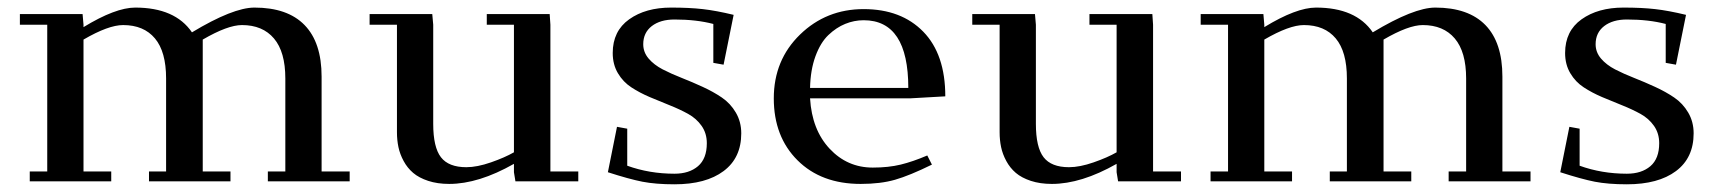

<svg xmlns="http://www.w3.org/2000/svg" viewBox="-20 -476 4510 504"><path d="M32.2 -411.1V-439H196.8L199.2 -411.1V-404.8Q283.2 -456.1 335 -456.1Q439.5 -456.1 483.9 -391.1Q591.8 -456.1 647.9 -456.1Q734.9 -456.1 779.5 -410.2Q824.2 -364.3 824.2 -274.9V-25.9H897.9V0H683.1V-25.9H729V-270Q729 -339.8 699.2 -375Q669.4 -410.2 615.2 -410.2Q577.6 -410.2 512.2 -372.1V-25.9H585V0H371.1V-25.9H416V-270Q416 -340.3 386.7 -375.2Q357.4 -410.2 303.2 -410.2Q264.6 -410.2 199.2 -372.1V-25.9H272V0H58.1V-25.9H104V-411.1Z M950.2 -411.1V-439H1114.7L1117.2 -411.1V-150.9Q1117.2 -89.4 1137.5 -63.2Q1157.7 -37.1 1204.1 -37.1Q1232.4 -37.1 1268.8 -49.8Q1305.2 -62.5 1329.1 -76.2V-411.1H1257.8V-439H1422.9L1424.8 -411.1V-25.9H1498V0H1333L1329.1 -23.9V-45.9Q1236.3 6.8 1159.2 6.8Q1128.4 6.8 1104 -1.2Q1079.6 -9.3 1064.5 -22.2Q1049.3 -35.2 1039.6 -53.2Q1029.8 -71.3 1025.9 -89.8Q1022 -108.4 1022 -128.9V-411.1Z M1575.7 -23.9 1599.6 -143.1 1626.5 -138.2V-41Q1684.6 -20 1750.5 -20Q1789.1 -20 1812.3 -39.8Q1835.4 -59.6 1835.4 -100.1Q1835.4 -126 1821.8 -145.5Q1808.1 -165 1786.4 -177Q1764.6 -189 1738.3 -199.5Q1711.9 -210 1685.5 -221.2Q1659.2 -232.4 1637.5 -246.6Q1615.7 -260.7 1602.1 -283.7Q1588.4 -306.6 1588.4 -336.9Q1588.4 -394.5 1631.6 -425.3Q1674.8 -456.1 1741.7 -456.1Q1790 -456.1 1824.7 -452.1Q1859.4 -448.2 1905.8 -437L1879.4 -306.2L1852.5 -311V-413.1Q1808.1 -424.8 1750.5 -424.8Q1713.4 -424.8 1690.9 -407.5Q1668.5 -390.1 1668.5 -359.9Q1668.5 -338.9 1682.6 -322.3Q1696.8 -305.7 1719.5 -293.9Q1742.2 -282.2 1769.5 -271.5Q1796.9 -260.7 1824.5 -248Q1852.1 -235.4 1874.8 -220Q1897.5 -204.6 1911.6 -180.4Q1925.8 -156.2 1925.8 -126Q1925.8 -61.5 1879.4 -26.9Q1833 7.8 1750.5 7.8Q1701.2 7.8 1666.3 1Q1631.3 -5.9 1575.7 -23.9Z M2247.1 -452.1Q2345.7 -452.1 2403.6 -392.8Q2461.4 -333.5 2461.4 -223.1L2368.2 -217.8H2106.4Q2111.3 -135.3 2157.7 -85.7Q2204.1 -36.1 2271 -36.1Q2312 -36.1 2344.2 -43.9Q2376.5 -51.8 2414.1 -67.9L2426.3 -43.9Q2367.7 -15.1 2329.6 -4.2Q2291.5 6.8 2239.3 6.8Q2135.7 6.8 2073.5 -55.2Q2011.2 -117.2 2011.2 -217.8Q2011.2 -318.4 2080.1 -385.3Q2148.9 -452.1 2247.1 -452.1ZM2106.4 -245.1H2364.3Q2364.3 -422.9 2247.1 -422.9Q2222.2 -422.9 2198.7 -413.3Q2175.3 -403.8 2154.5 -384Q2133.8 -364.3 2120.6 -328.4Q2107.4 -292.5 2106.4 -245.1Z M2532.2 -411.1V-439H2696.8L2699.2 -411.1V-150.9Q2699.2 -89.4 2719.5 -63.2Q2739.7 -37.1 2786.1 -37.1Q2814.5 -37.1 2850.8 -49.8Q2887.2 -62.5 2911.1 -76.2V-411.1H2839.8V-439H3004.9L3006.8 -411.1V-25.9H3080.1V0H2915L2911.1 -23.9V-45.9Q2818.4 6.8 2741.2 6.8Q2710.4 6.8 2686 -1.2Q2661.6 -9.3 2646.5 -22.2Q2631.3 -35.2 2621.6 -53.2Q2611.8 -71.3 2607.9 -89.8Q2604 -108.4 2604 -128.9V-411.1Z M3131.8 -411.1V-439H3296.4L3298.8 -411.1V-404.8Q3382.8 -456.1 3434.6 -456.1Q3539.1 -456.1 3583.5 -391.1Q3691.4 -456.1 3747.6 -456.1Q3834.5 -456.1 3879.2 -410.2Q3923.8 -364.3 3923.8 -274.9V-25.9H3997.6V0H3782.7V-25.9H3828.6V-270Q3828.6 -339.8 3798.8 -375Q3769 -410.2 3714.8 -410.2Q3677.2 -410.2 3611.8 -372.1V-25.9H3684.6V0H3470.7V-25.9H3515.6V-270Q3515.6 -340.3 3486.3 -375.2Q3457 -410.2 3402.8 -410.2Q3364.3 -410.2 3298.8 -372.1V-25.9H3371.6V0H3157.7V-25.9H3203.6V-411.1Z M4075.7 -23.9 4099.6 -143.1 4126.5 -138.2V-41Q4184.6 -20 4250.5 -20Q4289.1 -20 4312.3 -39.8Q4335.4 -59.6 4335.4 -100.1Q4335.4 -126 4321.8 -145.5Q4308.1 -165 4286.4 -177Q4264.6 -189 4238.3 -199.5Q4211.9 -210 4185.5 -221.2Q4159.2 -232.4 4137.5 -246.6Q4115.7 -260.7 4102.1 -283.7Q4088.4 -306.6 4088.4 -336.9Q4088.4 -394.5 4131.6 -425.3Q4174.8 -456.1 4241.7 -456.1Q4290 -456.1 4324.7 -452.1Q4359.4 -448.2 4405.8 -437L4379.4 -306.2L4352.5 -311V-413.1Q4308.1 -424.8 4250.5 -424.8Q4213.4 -424.8 4190.9 -407.5Q4168.5 -390.1 4168.5 -359.9Q4168.5 -338.9 4182.6 -322.3Q4196.8 -305.7 4219.5 -293.9Q4242.2 -282.2 4269.5 -271.5Q4296.9 -260.7 4324.5 -248Q4352.1 -235.4 4374.8 -220Q4397.5 -204.6 4411.6 -180.4Q4425.8 -156.2 4425.8 -126Q4425.8 -61.5 4379.4 -26.9Q4333 7.8 4250.5 7.8Q4201.2 7.8 4166.3 1Q4131.3 -5.9 4075.7 -23.9Z"/></svg>

Font: Dehuti
Style: Bold
Weight: 700
Version: Version 1.2